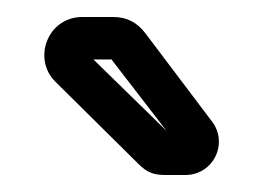

<svg xmlns="http://www.w3.org/2000/svg" viewBox="-20 -729 298 226"><path d="M176 -575 90 -659H111C112 -659 112 -658 112 -658ZM176 -523H198C232 -523 250 -562 228 -588L151 -690C141 -703 129 -709 113 -709H77C36 -709 18 -660 45 -633L143 -536C154 -525 162 -523 176 -523Z"/></svg>

Font: DIN Rundschrift
Style: EngKont
Weight: 400
Width: 3
Version: Version 1.027